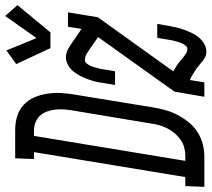

<svg xmlns="http://www.w3.org/2000/svg" viewBox="-124 -756 822 746"><g transform="rotate(-90 287.0 -383.0)"><path d="M-66 0 -63 -74H-28L69 -662H42L45 -735H155Q183 -735 208 -727.5Q233 -720 252.5 -702Q272 -684 282 -660Q292 -636 296 -610Q300 -584 298.5 -556Q297 -528 292 -501L242 -195Q238 -171 231 -147.5Q224 -124 212 -101.5Q200 -79 183.5 -59Q167 -39 145 -25.5Q123 -12 99 -6Q75 0 51 0ZM35 -74H54Q70 -74 86 -78Q102 -82 116.5 -92Q131 -102 142 -115Q153 -128 161 -143.5Q169 -159 173.5 -175Q178 -191 180 -207L231 -513Q234 -530 235 -547Q236 -564 234 -580.5Q232 -597 226.5 -612Q221 -627 210.5 -638.5Q200 -650 184.5 -656Q169 -662 152 -662H132ZM473 -598 411 -731 464 -769 512 -652 598 -774 640 -726 534 -598ZM458 8Q448 8 439 3.5Q430 -1 422.5 -7Q415 -13 407.5 -19.5Q400 -26 392 -31.5Q384 -37 375.5 -42Q367 -47 359 -52L349 -56L340 0H284L304 -116L516 -413Q505 -420 494.5 -427.5Q484 -435 473.5 -442.5Q463 -450 451.5 -457Q440 -464 426 -464Q419 -464 414 -458Q409 -452 405.5 -445Q402 -438 400 -431Q398 -424 396 -417.5Q394 -411 392.5 -403.5Q391 -396 390 -389L383 -347H330L337 -389Q339 -405 342.5 -420.5Q346 -436 351.5 -451Q357 -466 364.5 -481Q372 -496 382.5 -509Q393 -522 408 -530Q423 -538 438 -538Q449 -538 459 -534Q469 -530 478 -524.5Q487 -519 495.5 -513Q504 -507 512.5 -501Q521 -495 529.5 -489.5Q538 -484 547 -478H548L556 -530H612L593 -414L383 -121L384 -120Q391 -116 398.5 -111.5Q406 -107 413 -102Q420 -97 426.5 -91Q433 -85 439.5 -80Q446 -75 453.5 -70.5Q461 -66 470 -66Q477 -66 482 -72Q487 -78 490.5 -85Q494 -92 496 -99Q498 -106 500 -112.5Q502 -119 503.5 -126.5Q505 -134 506 -141L513 -183H567L560 -141Q557 -125 553.5 -109.5Q550 -94 544.5 -79Q539 -64 532 -49Q525 -34 514 -21Q503 -8 488.5 0Q474 8 458 8Z"/></g></svg>

Font: Iosevka Slab Extended
Style: Italic
Weight: 400
Width: 7
Italic angle: -9°
Monospace: yes
Designer: Belleve Invis
Foundry: Belleve Invis
Version: Version 11.1.0; ttfautohint (v1.8.3)